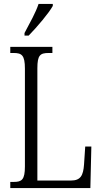

<svg xmlns="http://www.w3.org/2000/svg" viewBox="-20 -951 515 971"><path d="M104 -784V-771H125C169 -816 228 -886 247 -921V-931H175C160 -886 133 -839 104 -784ZM32 0H437L442 -210H411L405 -119C401 -64 388 -38 339 -38H169V-606C169 -672 183 -683 226 -683H245V-714H32V-683H49C90 -683 106 -672 106 -604V-109C106 -42 90 -31 50 -31H32Z"/></svg>

Font: Noto Serif Devanagari ExtraCondensed Light
Style: Regular
Weight: 300
Width: 2
Designer: Universal Thirst, Indian Type Foundry and the Monotype Design Team
Foundry: Monotype Imaging Inc.
Version: Version 2.004